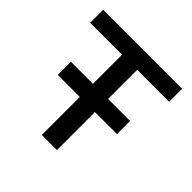

<svg xmlns="http://www.w3.org/2000/svg" viewBox="-171 -810 961 961"><g transform="rotate(45 309.5 -330.0)"><path d="M589 -568H363V-362H519V-269H363V0H256V-269H100V-362H256V-568H30V-660H589Z"/></g></svg>

Font: Elaine Sans Medium
Style: Regular
Weight: 500
Designer: Wei Huang
Foundry: Wei Huang
Version: Version 2.001;December 24, 2019;FontCreator 12.0.0.2547 64-b